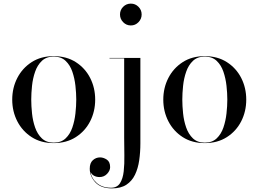

<svg xmlns="http://www.w3.org/2000/svg" viewBox="-20 -780 1426 1060"><path d="M47.5 -230Q47.5 -295 75.5 -349.5Q103.5 -404 154.8 -437Q206 -470 276.5 -470Q347 -470 398.5 -437Q450 -404 477.8 -349.5Q505.5 -295 505.5 -230Q505.5 -165 477.8 -110.5Q450 -56 398.5 -23Q347 10 276.5 10Q206 10 154.8 -23Q103.5 -56 75.5 -110.5Q47.5 -165 47.5 -230ZM152.5 -230Q152.5 -195 156.8 -154Q161 -113 173.8 -76.2Q186.5 -39.5 211.2 -16Q236 7.5 276.5 7.5Q317.5 7.5 342.2 -16Q367 -39.5 379.5 -76.2Q392 -113 396.5 -154Q401 -195 401 -230Q401 -265.5 396.5 -306.2Q392 -347 379.5 -383.8Q367 -420.5 342.2 -444Q317.5 -467.5 276.5 -467.5Q236 -467.5 211.2 -444Q186.5 -420.5 173.8 -383.8Q161 -347 156.8 -306.2Q152.5 -265.5 152.5 -230Z M642.5 -700Q642.5 -725 660 -742.5Q677.5 -760 702.5 -760Q727 -760 744.5 -742.5Q762 -725 762 -700Q762 -675.5 744.5 -657.5Q727 -639.5 702.5 -639.5Q677.5 -639.5 660 -657.5Q642.5 -675.5 642.5 -700ZM755 -460V11.5Q755 60.5 748.5 105.2Q742 150 725.2 184.8Q708.5 219.5 677.8 239.8Q647 260 598.5 260Q537.5 260 506.5 226.8Q475.5 193.5 475.5 151Q475.5 120 492.5 104.5Q509.5 89 532.5 89Q551 89 569.5 101Q588 113 588 143Q588 162 571.2 179.8Q554.5 197.5 529.5 197.5Q512.5 197.5 498.8 190Q485 182.5 479.5 168Q485 205 514.8 230.8Q544.5 256.5 593 256.5Q626.5 256.5 642.5 231.5Q658.5 206.5 663 165.8Q667.5 125 666.5 76.2Q665.5 27.5 665.5 -20V-457.5H584.5V-460Z M881.5 -230Q881.5 -295 909.5 -349.5Q937.5 -404 988.8 -437Q1040 -470 1110.5 -470Q1181 -470 1232.5 -437Q1284 -404 1311.8 -349.5Q1339.5 -295 1339.5 -230Q1339.5 -165 1311.8 -110.5Q1284 -56 1232.5 -23Q1181 10 1110.5 10Q1040 10 988.8 -23Q937.5 -56 909.5 -110.5Q881.5 -165 881.5 -230ZM986.5 -230Q986.5 -195 990.8 -154Q995 -113 1007.8 -76.2Q1020.5 -39.5 1045.2 -16Q1070 7.5 1110.5 7.5Q1151.5 7.5 1176.2 -16Q1201 -39.5 1213.5 -76.2Q1226 -113 1230.5 -154Q1235 -195 1235 -230Q1235 -265.5 1230.5 -306.2Q1226 -347 1213.5 -383.8Q1201 -420.5 1176.2 -444Q1151.5 -467.5 1110.5 -467.5Q1070 -467.5 1045.2 -444Q1020.5 -420.5 1007.8 -383.8Q995 -347 990.8 -306.2Q986.5 -265.5 986.5 -230Z"/></svg>

Font: Bodoni* 72pt
Style: Regular
Weight: 400
Version: Version 2.3